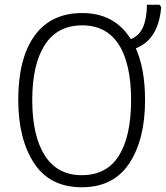

<svg xmlns="http://www.w3.org/2000/svg" viewBox="-20 -780 700 810"><path d="M325 10Q190 10 123.5 -92Q57 -194 57 -359Q57 -534 126 -629.5Q195 -725 327 -725Q463 -725 532 -615Q567 -629 583 -664.5Q599 -700 600 -760H653L660 -750Q649 -614 553 -576Q592 -489 592 -358Q592 -192 525.5 -91Q459 10 325 10ZM325 -41Q430 -41 481.5 -123Q533 -205 533 -358Q533 -511 481 -592Q429 -673 327 -673Q222 -673 169 -590.5Q116 -508 116 -358Q116 -207 169 -124Q222 -41 325 -41Z"/></svg>

Font: Noto Sans UI NarrowLight
Style: Regular
Weight: 300
Width: 4
Designer: Monotype Design Team
Foundry: Monotype Imaging Inc.
Version: Version 1.001